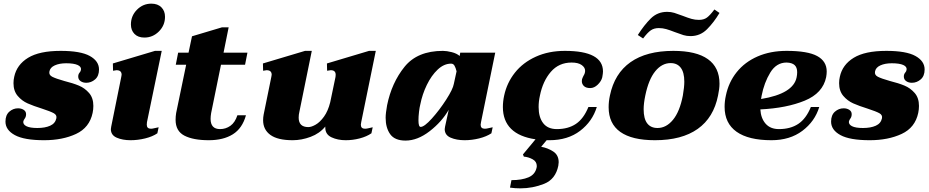

<svg xmlns="http://www.w3.org/2000/svg" viewBox="-20 -759 5093 1053"><path d="M10 -92Q10 -128 31 -146.5Q52 -165 79 -165Q97 -165 110 -156.5Q123 -148 123 -133Q123 -119 116.5 -110Q110 -101 108 -94Q105 -77 124.5 -67Q144 -57 185 -57Q227 -57 255 -69.5Q283 -82 289 -110Q293 -128 275 -138Q257 -148 211 -163Q163 -178 131.5 -192Q100 -206 77 -233Q54 -260 54 -303Q54 -321 58 -338Q72 -404 134 -442Q196 -480 313 -480Q422 -480 472.5 -452Q523 -424 523 -378Q523 -342 501.5 -323.5Q480 -305 453 -305Q435 -305 422 -314Q409 -323 409 -339Q409 -352 416 -360Q423 -368 424 -376Q427 -393 406 -402.5Q385 -412 343 -412Q306 -412 280.5 -400.5Q255 -389 251 -367Q247 -348 266.5 -338Q286 -328 332 -315Q380 -303 412.5 -289.5Q445 -276 468.5 -249Q492 -222 492 -178Q492 -159 488 -140Q471 -59 397 -24.5Q323 10 222 10Q113 10 61.5 -18Q10 -46 10 -92Z M698 -625Q698 -672 731 -705.5Q764 -739 810 -739Q845 -739 865 -719Q885 -699 885 -667Q885 -620 851.5 -586.5Q818 -553 772 -553Q737 -553 717.5 -573Q698 -593 698 -625ZM588 -51Q588 -55 590 -65L645 -337L647 -349Q647 -374 619 -374Q615 -374 600 -371L599 -411L830 -480H867L786 -89Q785 -84 785 -75Q785 -53 808 -53Q816 -53 829.5 -56.5Q843 -60 850 -61L843 -28Q817 -10 776.5 0Q736 10 696 10Q652 10 620 -4Q588 -18 588 -51Z M1282 -127H1329Q1309 -55 1257 -22.5Q1205 10 1125 10Q1040 10 991.5 -15Q943 -40 943 -102Q943 -120 946 -139L1001 -404H944L957 -470H1014L1033 -560L1197 -609H1234L1206 -470H1337L1324 -404H1192L1138 -139Q1135 -121 1135 -107Q1135 -51 1187 -51Q1218 -51 1243.5 -69Q1269 -87 1282 -127Z M1982 -53Q1991 -53 2004.5 -56.5Q2018 -60 2024 -61L2017 -28Q1991 -10 1953 0Q1915 10 1876 10Q1832 10 1798 -6Q1764 -22 1764 -59V-65Q1733 -27 1683.5 -8.5Q1634 10 1585 10Q1503 10 1463 -19Q1423 -48 1423 -100Q1423 -115 1426 -131L1468 -337L1470 -349Q1470 -374 1442 -374Q1437 -374 1423 -371L1422 -411L1653 -480H1690L1622 -146Q1618 -130 1618 -114Q1618 -62 1671 -62Q1688 -62 1711.5 -75.5Q1735 -89 1757 -119.5Q1779 -150 1791 -198L1820 -337Q1821 -342 1821 -349Q1821 -374 1794 -374Q1789 -374 1774 -371L1773 -411L2004 -480H2041L1961 -89Q1959 -79 1959 -75Q1959 -53 1982 -53Z M2095 -113Q2095 -138 2103 -182Q2128 -305 2198.5 -392.5Q2269 -480 2409 -480Q2430 -480 2457.5 -473Q2485 -466 2501 -452L2504 -470H2696L2618 -89Q2616 -79 2616 -75Q2616 -53 2639 -53Q2648 -53 2661.5 -56.5Q2675 -60 2682 -61L2675 -28Q2648 -10 2608 0Q2568 10 2528 10Q2484 10 2451.5 -4Q2419 -18 2419 -51Q2419 -55 2421 -65L2441 -157Q2403 -91 2336.5 -39.5Q2270 12 2204 12Q2145 12 2120 -23Q2095 -58 2095 -113ZM2469 -299 2484 -368Q2479 -388 2472.5 -399Q2466 -410 2454 -410Q2415 -410 2380.5 -377.5Q2346 -345 2321 -293.5Q2296 -242 2285 -186Q2281 -171 2278 -145.5Q2275 -120 2275 -99Q2275 -63 2287 -63Q2307 -63 2348.5 -109Q2390 -155 2427 -212.5Q2464 -270 2469 -299Z M3287 -367Q3287 -357 3283 -335Q3278 -314 3258.5 -295Q3239 -276 3217 -276Q3194 -276 3182.5 -287Q3171 -298 3171 -314Q3171 -321 3172 -324Q3174 -331 3180 -343Q3189 -357 3189 -371Q3189 -389 3170 -402.5Q3151 -416 3115 -416Q3045 -416 3001 -365Q2957 -314 2941 -234Q2934 -203 2934 -172Q2934 -116 2959 -83.5Q2984 -51 3034 -51Q3096 -51 3138.5 -79.5Q3181 -108 3207 -172H3253Q3229 -93 3161.5 -41.5Q3094 10 2993 10H2978L2948 46Q2983 52 3013.5 71.5Q3044 91 3044 131Q3044 136 3042 150Q3027 224 2964.5 249Q2902 274 2834 274Q2805 274 2777 270L2785 229Q2842 229 2878.5 213.5Q2915 198 2923 160Q2924 157 2924 152Q2924 127 2901 114.5Q2878 102 2853 100L2848 88L2917 5Q2828 -8 2783 -52.5Q2738 -97 2738 -172Q2738 -203 2745 -235Q2760 -305 2804 -360.5Q2848 -416 2918.5 -448Q2989 -480 3078 -480Q3287 -480 3287 -367Z M3478 -567Q3513 -622 3549.5 -658Q3586 -694 3639 -694Q3660 -694 3678 -688.5Q3696 -683 3725 -672Q3753 -661 3772.5 -655.5Q3792 -650 3813 -650Q3840 -650 3857 -662.5Q3874 -675 3898 -707L3926 -688Q3895 -636 3857.5 -598.5Q3820 -561 3767 -561Q3746 -561 3728 -566.5Q3710 -572 3681 -583Q3653 -594 3633.5 -599.5Q3614 -605 3593 -605Q3567 -605 3549 -592.5Q3531 -580 3507 -548ZM3318 -171Q3318 -203 3325 -235Q3350 -356 3438 -418Q3526 -480 3673 -480Q3799 -480 3862.5 -434.5Q3926 -389 3926 -300Q3926 -272 3918 -235Q3894 -114 3806.5 -52Q3719 10 3572 10Q3446 10 3382 -35.5Q3318 -81 3318 -171ZM3725 -235Q3733 -281 3733 -311Q3733 -362 3713.5 -387.5Q3694 -413 3658 -413Q3610 -413 3573.5 -368Q3537 -323 3519 -235Q3510 -192 3510 -160Q3510 -108 3529.5 -82.5Q3549 -57 3586 -57Q3634 -57 3671 -102Q3708 -147 3725 -235Z M4150 -159Q4153 -110 4179 -80.5Q4205 -51 4252 -51Q4315 -51 4358 -79.5Q4401 -108 4427 -172H4473Q4449 -93 4380.5 -41.5Q4312 10 4211 10Q4085 10 4019.5 -36.5Q3954 -83 3954 -173Q3954 -204 3961 -235Q3976 -308 4020.5 -363.5Q4065 -419 4135 -449.5Q4205 -480 4294 -480Q4410 -480 4462 -451.5Q4514 -423 4514 -367Q4514 -353 4511 -336Q4493 -248 4393.5 -207Q4294 -166 4150 -159ZM4352 -363Q4352 -389 4338 -402Q4324 -415 4294 -416Q4238 -416 4204.5 -361Q4171 -306 4157 -234L4154 -216Q4331 -245 4349 -335Q4352 -350 4352 -363Z M4538 -92Q4538 -128 4559 -146.5Q4580 -165 4607 -165Q4625 -165 4638 -156.5Q4651 -148 4651 -133Q4651 -119 4644.5 -110Q4638 -101 4636 -94Q4633 -77 4652.5 -67Q4672 -57 4713 -57Q4755 -57 4783 -69.5Q4811 -82 4817 -110Q4821 -128 4803 -138Q4785 -148 4739 -163Q4691 -178 4659.5 -192Q4628 -206 4605 -233Q4582 -260 4582 -303Q4582 -321 4586 -338Q4600 -404 4662 -442Q4724 -480 4841 -480Q4950 -480 5000.5 -452Q5051 -424 5051 -378Q5051 -342 5029.5 -323.5Q5008 -305 4981 -305Q4963 -305 4950 -314Q4937 -323 4937 -339Q4937 -352 4944 -360Q4951 -368 4952 -376Q4955 -393 4934 -402.5Q4913 -412 4871 -412Q4834 -412 4808.5 -400.5Q4783 -389 4779 -367Q4775 -348 4794.5 -338Q4814 -328 4860 -315Q4908 -303 4940.5 -289.5Q4973 -276 4996.5 -249Q5020 -222 5020 -178Q5020 -159 5016 -140Q4999 -59 4925 -24.5Q4851 10 4750 10Q4641 10 4589.5 -18Q4538 -46 4538 -92Z"/></svg>

Font: Taviraj Black
Style: Italic
Weight: 900
Italic angle: -12°
Designer: Katatrad Team
Foundry: CadsonDemak
Version: Version 1.001